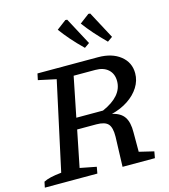

<svg xmlns="http://www.w3.org/2000/svg" viewBox="-146 -1009 980 1112"><g transform="rotate(-15 344.5 -453.5)"><path d="M-16 0 -9 -34Q8 -43 33.5 -49Q59 -55 98 -59L213 -589L106 -612L114 -650H477Q560 -650 610.5 -610Q661 -570 661 -505Q661 -461 636.5 -422Q612 -383 569 -354.5Q526 -326 470 -312Q521 -301 542.5 -268.5Q564 -236 563 -176V-60L651 -39L644 0H450L456 -179Q457 -234 437.5 -255.5Q418 -277 367 -277H252L208 -58L306 -39L299 0ZM443 -583H313L265 -344H425Q548 -398 548 -488Q548 -532 520 -557.5Q492 -583 443 -583ZM418 -722Q377 -762 347.5 -796Q318 -830 293 -864L350 -907L361 -906L448 -743ZM556 -722Q516 -762 486 -796Q456 -830 431 -864L488 -907L499 -906L586 -743Z"/></g></svg>

Font: Piazzolla SC Medium
Style: Italic
Weight: 500
Italic angle: -11.3°
Designer: Juan Pablo del Peral
Foundry: Huerta Tipografica
Version: Version 1.330